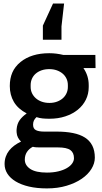

<svg xmlns="http://www.w3.org/2000/svg" viewBox="-20 -834 568 1068"><path d="M322 -613H218.5V-691.5L275 -814.5H336.5L322 -687ZM511.5 -455.5H444Q473.5 -412.5 473.5 -361V-350Q473.5 -311.5 457.5 -279.2Q441.5 -247 412.5 -223.5Q383.5 -200 343.5 -186.8Q303.5 -173.5 255 -173.5Q234.5 -173.5 217 -175.2Q199.5 -177 183 -182.5Q173 -173 168.5 -163.2Q164 -153.5 164 -140.5Q164 -118 180 -110Q196 -102 226 -102H294.5Q346 -102 385.8 -94Q425.5 -86 452.5 -68.8Q479.5 -51.5 493.5 -23.8Q507.5 4 507.5 43Q507.5 75 488.5 105.8Q469.5 136.5 434.5 160.5Q399.5 184.5 350.5 199.2Q301.5 214 241 214Q185 214 141.2 203.8Q97.5 193.5 67.2 175.2Q37 157 21.2 132.2Q5.5 107.5 5.5 78.5Q5.5 56.5 12 37.8Q18.5 19 30.5 3.8Q42.5 -11.5 59.2 -24Q76 -36.5 97 -46.5Q86.5 -56.5 80 -69Q73.5 -81.5 72.5 -97Q72 -102 72 -107Q72 -111.5 72.5 -116Q75 -145.5 89.5 -165.8Q104 -186 128.5 -203Q80 -228.5 57.2 -267.2Q34.5 -306 34.5 -355.5Q34.5 -397.5 48.5 -430.2Q62.5 -463 94 -489Q154.5 -538 254 -538Q275 -538 294 -535.5Q313 -533 332 -528.5H510.5ZM150.5 -350Q150.5 -331.5 158.2 -315.2Q166 -299 179.8 -287Q193.5 -275 212.8 -268.2Q232 -261.5 255 -261.5Q278 -261.5 297 -268.5Q316 -275.5 329.5 -287.5Q343 -299.5 350.2 -315.8Q357.5 -332 357.5 -350V-361Q357.5 -380 350 -396.2Q342.5 -412.5 328.8 -424.2Q315 -436 296 -442.8Q277 -449.5 254 -449.5Q230.5 -449.5 211.2 -442.8Q192 -436 178.5 -424.2Q165 -412.5 157.8 -396.2Q150.5 -380 150.5 -361ZM203.5 -14Q192.5 -14 182.5 -14.5Q172.5 -15 162.5 -17.5Q141.5 -6.5 129.8 11.5Q118 29.5 118 54Q118 85.5 148.5 105.8Q179 126 241 126Q276 126 304 119.2Q332 112.5 351.5 101.2Q371 90 381.2 75.5Q391.5 61 391.5 46Q391.5 15.5 371.5 0.8Q351.5 -14 302 -14Z"/></svg>

Font: Roberto Sans Medium
Style: Regular
Weight: 500
Designer: Google (font) & Cristiano Sobral (main changes)
Version: Version 1.000;October 12, 2021;FontCreator 14.0.0.2814 64-bi